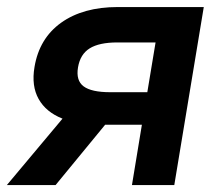

<svg xmlns="http://www.w3.org/2000/svg" viewBox="-54 -536 622 556"><path d="M450.7 0H328.1L356.9 -174.8H250.5L106.9 0H-34.2L127 -192.4Q79.1 -211.4 57.9 -249.3Q36.6 -287.1 45.9 -341.8Q59.6 -424.8 123 -470.2Q186.5 -515.6 287.1 -515.6H536.1ZM372.6 -269 396.5 -413.1H285.6Q233.4 -413.1 205.8 -396Q178.2 -378.9 171.9 -340.8Q165.5 -302.7 188.2 -285.9Q210.9 -269 265.1 -269Z"/></svg>

Font: Inter Display Semi Bold
Style: Italic
Weight: 600
Italic angle: -9.39999°
Designer: Rasmus Andersson
Foundry: rsms
Version: Version 4.000;git-4fc901f